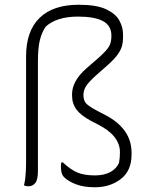

<svg xmlns="http://www.w3.org/2000/svg" viewBox="-20 -780 640 810"><path d="M312 -760Q387 -760 427.5 -741Q468 -722 483.5 -693.5Q499 -665 499 -635V-622Q499 -599 493 -581Q487 -563 471.5 -543.5Q456 -524 426 -498L384 -461Q354 -434 343 -416.5Q332 -399 332 -379Q332 -356 343.5 -343.5Q355 -331 393 -311L424 -295Q535 -237 535 -136V-128Q535 -60 490 -25Q445 10 380 10Q333 10 300.5 -2.5Q268 -15 251 -32Q242 -41 239.5 -53Q237 -65 237 -75Q237 -83 237.5 -87.5Q238 -92 239 -95H245Q278 -64 307 -52Q336 -40 380 -40Q420 -40 446 -54.5Q472 -69 482 -93Q486 -112 486 -138Q486 -208 393 -255L364 -270Q321 -293 302.5 -318Q284 -343 284 -377V-384Q284 -409 298.5 -436.5Q313 -464 345 -492L398 -538Q430 -567 440 -584Q450 -601 450 -629Q450 -672 414.5 -691Q379 -710 309 -710Q220 -710 173 -668Q156 -643 148 -610Q140 -577 140 -521V-58Q140 -21 128.5 -7.5Q117 6 100 6Q89 6 81 2Q85 -14 86.5 -27Q88 -40 89 -57.5Q90 -75 90 -104V-542Q90 -649 147 -704.5Q204 -760 312 -760Z"/></svg>

Font: Recursive Sn Csl St Lt
Style: Regular
Weight: 300
Version: Version 1.079;hotconv 1.0.112;makeotfexe 2.5.65598; ttfautoh